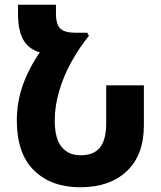

<svg xmlns="http://www.w3.org/2000/svg" viewBox="-20 -780 679 810"><path d="M319 10Q196 10 123.5 -61Q51 -132 51 -272Q51 -349 76 -420Q101 -491 148 -559Q102 -572 79 -611Q56 -650 56 -722V-760H216V-725Q216 -676 235 -659Q254 -642 296 -642H348L355 -629Q314 -578 281 -518.5Q248 -459 229.5 -395.5Q211 -332 211 -272Q211 -195 240 -160Q269 -125 320 -125Q376 -125 402 -158Q428 -191 428 -259V-420H587V-251Q587 -126 515 -58Q443 10 319 10Z"/></svg>

Font: Noto Sans Armenian SemiCondensed ExtraBold
Style: Regular
Weight: 800
Width: 4
Designer: Monotype Design Team
Foundry: Monotype Imaging Inc.
Version: Version 2.008; ttfautohint (v1.8.4.7-5d5b)